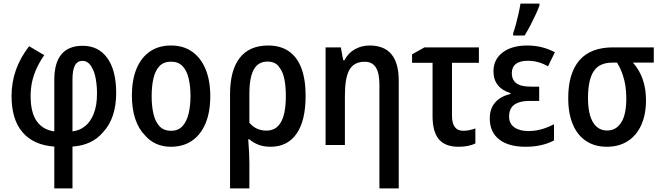

<svg xmlns="http://www.w3.org/2000/svg" viewBox="-20 -802 3658 1062"><path d="M280.3 240.2V8.8Q165.5 0.5 104.7 -70.3Q43.9 -141.1 43.9 -271Q43.9 -346.7 68.1 -415Q92.3 -483.4 141.1 -546.4L224.6 -497.1Q197.8 -457.5 181.2 -420.7Q164.6 -383.8 157 -347.2Q149.4 -310.5 149.4 -271Q149.4 -179.7 183.1 -131.8Q216.8 -84 280.3 -75.2V-360.8Q280.3 -454.6 319.8 -501.7Q359.4 -548.8 437 -548.8Q524.9 -548.8 573.7 -480.7Q622.6 -412.6 622.6 -288.1Q622.6 -218.3 604.5 -164.1Q586.4 -109.9 551.8 -72.8Q491.7 1 380.9 8.8V240.2ZM380.9 -75.2Q420.9 -80.1 450.7 -104.2Q480.5 -128.4 497.6 -170.9Q507.3 -194.8 512 -222.9Q516.6 -251 516.6 -286.6Q516.6 -314.5 513.4 -340.8Q510.3 -367.2 504.6 -388.9Q499 -410.6 490.2 -425.3Q481 -444.3 467.3 -454.8Q453.6 -465.3 436.5 -465.3Q407.7 -465.3 394.3 -439.9Q380.9 -414.6 380.9 -362.3Z M925.3 9.8Q880.4 9.8 844 -6.6Q807.6 -22.9 781.7 -53.7Q746.1 -89.4 727.8 -145.5Q709.5 -201.7 709.5 -272.9Q709.5 -360.4 735.4 -422.4Q761.2 -484.4 809.6 -517.3Q857.9 -550.3 925.8 -550.3Q994.1 -550.3 1042.5 -516.4Q1090.8 -482.4 1116.9 -419.7Q1143.1 -356.9 1143.1 -270Q1143.1 -182.1 1116.9 -119.6Q1090.8 -57.1 1042.2 -23.7Q993.7 9.8 925.3 9.8ZM926.3 -78.6Q965.8 -78.6 989.5 -104.5Q1013.2 -130.4 1023.4 -174.1Q1033.7 -217.8 1033.7 -270.5Q1033.7 -325.7 1023.4 -368.7Q1013.2 -411.6 989.7 -436.3Q966.3 -460.9 925.8 -460.9Q885.3 -460.9 861.8 -436Q838.4 -411.1 828.6 -367.9Q818.8 -324.7 818.8 -269.5Q818.8 -216.3 828.6 -173.1Q838.4 -129.9 861.8 -104.2Q885.3 -78.6 926.3 -78.6Z M1252.4 240.2V-279.3Q1252.4 -413.1 1305.9 -481.7Q1359.4 -550.3 1463.4 -550.3Q1531.2 -550.3 1577.4 -518.6Q1623.5 -486.8 1647 -425Q1670.4 -363.3 1670.4 -272Q1670.4 -133.8 1620.1 -62Q1569.8 9.8 1476.6 9.8Q1439.5 9.8 1410.2 -1.2Q1380.9 -12.2 1358.9 -31.7H1353Q1356.4 11.2 1357.9 43.2Q1359.4 75.2 1359.4 100.1V240.2ZM1452.6 -79.6Q1502.9 -79.6 1528.3 -117.7Q1544.9 -141.1 1553 -179.4Q1561 -217.8 1561 -270.5Q1561 -325.7 1552.7 -365.5Q1544.4 -405.3 1526.9 -426.8Q1515.6 -445.8 1498.3 -453.6Q1481 -461.4 1460 -461.4Q1412.6 -461.4 1388.7 -425.3Q1359.4 -382.8 1359.4 -283.7V-123Q1377.9 -101.1 1401.6 -90.3Q1425.3 -79.6 1452.6 -79.6Z M2078.6 240.2V-335.4Q2078.6 -397.9 2058.8 -429.2Q2039.1 -460.4 1997.1 -460.4Q1965.8 -460.4 1944.3 -448.2Q1922.9 -436 1909.7 -410.2Q1898.4 -387.7 1893.1 -353Q1887.7 -318.4 1887.7 -270.5V0H1780.8V-540H1865.2L1878.4 -468.8H1885.3Q1905.8 -508.8 1942.9 -529.5Q1980 -550.3 2024.4 -550.3Q2105.5 -550.3 2145.5 -501.5Q2185.5 -452.6 2185.5 -356.4V240.2Z M2516.6 9.8Q2441.9 9.8 2407.2 -32Q2372.6 -73.7 2372.6 -159.7V-454.6H2259.3V-501.5L2328.1 -540H2628.9V-454.6H2480V-163.1Q2480 -121.1 2495.4 -99.9Q2510.7 -78.6 2542.5 -78.6Q2574.7 -78.6 2609.4 -91.8V-8.8Q2592.8 0 2568.6 4.9Q2544.4 9.8 2516.6 9.8Z M2887.2 9.8Q2792.5 9.8 2740.7 -31Q2689 -71.8 2689 -147Q2689 -200.2 2718.3 -234.6Q2747.6 -269 2803.7 -282.2V-287.1Q2757.8 -300.8 2733.6 -331.3Q2709.5 -361.8 2709.5 -407.2Q2709.5 -473.1 2760 -511.7Q2810.5 -550.3 2896 -550.3Q2937.5 -550.3 2974.4 -541.5Q3011.2 -532.7 3049.3 -513.2L3011.2 -435.1Q2982.9 -451.2 2955.8 -458.5Q2928.7 -465.8 2899.9 -465.8Q2855.5 -465.8 2833.3 -448.2Q2811 -430.7 2811 -397.5Q2811 -356 2842.3 -337.4Q2855.5 -329.6 2874.3 -326.2Q2893.1 -322.8 2918 -322.8H2962.4V-243.7H2908.7Q2864.7 -243.7 2838.9 -231Q2816.9 -221.2 2806.4 -202.6Q2795.9 -184.1 2795.9 -157.2Q2795.9 -118.2 2825 -97.7Q2854 -77.1 2902.8 -77.1Q2926.3 -77.1 2949.2 -81.1Q2972.2 -85 2995.8 -93.5Q3019.5 -102.1 3044.4 -114.7V-25.4Q3012.7 -8.3 2973.6 0.7Q2934.6 9.8 2887.2 9.8ZM2818.4 -605.5V-618.2Q2826.2 -640.1 2834 -668.9Q2841.8 -697.8 2848.4 -727.5Q2855 -757.3 2858.9 -782.2H2963.9V-771.5Q2955.6 -748.5 2942.6 -720.7Q2929.7 -692.9 2914.6 -663.6Q2899.4 -634.3 2881.8 -605.5Z M3336.4 9.8Q3270.5 9.8 3222.7 -21.5Q3174.8 -52.7 3148.9 -112.8Q3123 -172.9 3123 -259.3Q3123 -396.5 3184.8 -468.3Q3246.6 -540 3371.1 -540H3596.2V-455.6H3481Q3517.6 -414.1 3535.4 -362.3Q3553.2 -310.5 3553.2 -247.1Q3553.2 -170.4 3527.6 -112.1Q3502 -53.7 3453.1 -22Q3404.3 9.8 3336.4 9.8ZM3337.9 -80.1Q3357.9 -80.1 3375 -87.4Q3392.1 -94.7 3404.3 -109.4Q3424.3 -129.9 3434.3 -167.5Q3444.3 -205.1 3444.3 -256.3Q3444.3 -293.9 3439.5 -326.2Q3434.6 -358.4 3424.8 -387.2Q3414.1 -420.4 3393.1 -455.6H3367.7Q3337.9 -455.6 3314.7 -447.5Q3291.5 -439.5 3274.9 -421.9Q3252.9 -398.4 3242.7 -357.4Q3232.4 -316.4 3232.4 -261.2Q3232.4 -213.4 3240 -179Q3247.6 -144.5 3262.2 -122.1Q3275.9 -101.1 3294.9 -90.6Q3314 -80.1 3337.9 -80.1Z"/></svg>

Font: Open Sans
Style: Regular
Weight: 600
Width: 3
Foundry: Ascender Corporation
Version: Version 1.000